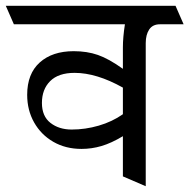

<svg xmlns="http://www.w3.org/2000/svg" viewBox="-50 -590 655 664"><path d="M503 -506Q478 -506 466 -488Q454 -470 454 -441V54L375 20V-119Q335 -95 301 -85Q267 -75 232 -75Q177 -75 134.5 -99.5Q92 -124 68 -166.5Q44 -209 44 -262Q44 -335 87.5 -374Q131 -413 205 -413Q251 -413 288.5 -400Q326 -387 375 -352V-426Q375 -461 382 -506H-2L-30 -570H557L585 -506ZM375 -195V-287Q284 -338 208 -338Q152 -338 123.5 -309.5Q95 -281 95 -234Q95 -188 124.5 -165Q154 -142 198 -142Q245 -142 291.5 -155.5Q338 -169 375 -195Z"/></svg>

Font: Sumana
Style: Regular
Weight: 400
Designer: Cyreal, Alexei Vanyashin (Devanagari), Olga Karpushina (Latin)
Foundry: Cyreal
Version: Version 1.015;PS 001.015;hotconv 1.0.70;makeotf.lib2.5.58329